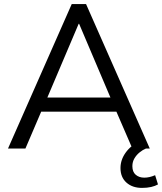

<svg xmlns="http://www.w3.org/2000/svg" viewBox="-20 -725 791 937"><path d="M19 0 330 -705H400L711 0H626L539 -201L579 -180H149L190 -201L104 0ZM364 -609 203 -230 179 -249H549L527 -230L366 -609ZM673 192Q626 192 597 166Q568 140 568 95Q568 55 593.5 19.5Q619 -16 663 -36L692 0Q677 6 661.5 18.5Q646 31 636 48Q626 65 626 86Q626 114 642.5 128Q659 142 684 142Q697 142 710 139Q723 136 737 130L751 175Q737 183 717.5 187.5Q698 192 673 192Z"/></svg>

Font: Nunito Sans 12pt ExtraLight 12pt
Style: Regular
Weight: 400
Version: Version 3.101;gftools[0.9.27]